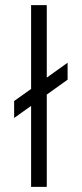

<svg xmlns="http://www.w3.org/2000/svg" viewBox="-20 -727 318 747"><path d="M162 0H101V-315L35 -268V-334L101 -381V-707H162V-425L243 -483V-417L162 -359Z"/></svg>

Font: Hind Guntur Light
Style: Regular
Weight: 300
Designer: Manushi Parikh, Hitesh Malaviya
Foundry: Indian Type Foundry
Version: Version 1.002;PS 1.0;hotconv 1.0.86;makeotf.lib2.5.63406; tt